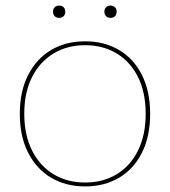

<svg xmlns="http://www.w3.org/2000/svg" viewBox="-20 -658 609 688"><path d="M285 -510Q354 -510 406.5 -479Q459 -448 488.5 -389.5Q518 -331 518 -250Q518 -169 488.5 -110.5Q459 -52 406.5 -21Q354 10 285 10Q216 10 163.5 -21Q111 -52 81 -110.5Q51 -169 51 -250Q51 -331 81 -389.5Q111 -448 163.5 -479Q216 -510 285 -510ZM285 -496Q221 -496 172 -466.5Q123 -437 95 -382Q67 -327 67 -250Q67 -174 95 -118.5Q123 -63 172 -33.5Q221 -4 285 -4Q349 -4 398 -33.5Q447 -63 474.5 -118.5Q502 -174 502 -250Q502 -327 474.5 -382Q447 -437 398 -466.5Q349 -496 285 -496ZM192 -638Q202 -638 208 -632Q214 -626 214 -616Q214 -606 208 -600Q202 -594 192 -594Q182 -594 176 -600Q170 -606 170 -616Q170 -626 176 -632Q182 -638 192 -638ZM376 -638Q386 -638 392 -632Q398 -626 398 -616Q398 -606 392 -600Q386 -594 376 -594Q366 -594 360 -600Q354 -606 354 -616Q354 -626 360 -632Q366 -638 376 -638Z"/></svg>

Font: Work Sans Thin
Style: Regular
Weight: 250
Designer: Wei Huang
Foundry: Wei Huang
Version: Version 2.012